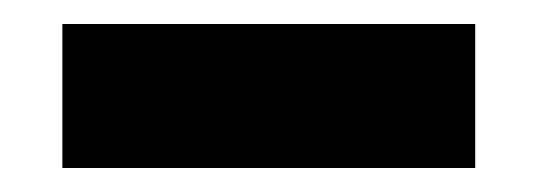

<svg xmlns="http://www.w3.org/2000/svg" viewBox="-20 -381 449 160"><path d="M32 -361H376V-241H32Z"/></svg>

Font: Prompt SemiBold
Style: Regular
Weight: 600
Designer: Katatrad Team
Foundry: CadsonDemak
Version: Version 1.001